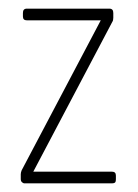

<svg xmlns="http://www.w3.org/2000/svg" viewBox="-20 -424 319 444"><path d="M239 0H36Q34 0 31 -2.5Q28 -5 28 -10V-21Q28 -25 30 -30L213 -377H42Q33 -377 33 -386V-394Q33 -404 42 -404H233Q242 -404 242 -394V-383Q242 -381 241.5 -378Q241 -375 240 -374L57 -27H239Q248 -27 248 -18V-10Q248 -3 245.5 -1.5Q243 0 239 0Z"/></svg>

Font: Chathura Light
Style: Regular
Weight: 300
Designer: Appaji Ambarisha Darbha
Foundry: Aditya Fonts
Version: Version 1.002 2016